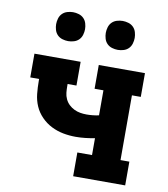

<svg xmlns="http://www.w3.org/2000/svg" viewBox="-83 -807 765 876"><g transform="rotate(10 300.0 -368.5)"><path d="M315 0V-110H383V-188Q361 -184 339 -181.5Q317 -179 295 -179Q265 -179 236.5 -184.5Q208 -190 182 -203Q156 -216 135 -237.5Q114 -259 102.5 -285.5Q91 -312 88 -341.5Q85 -371 85 -400V-410H44V-520H258V-410H217V-400Q217 -385 218.5 -370Q220 -355 226.5 -341Q233 -327 244 -316.5Q255 -306 268.5 -299.5Q282 -293 296.5 -290.5Q311 -288 326 -288Q341 -288 355 -289.5Q369 -291 383 -294V-410H342V-520H556V-410H515V-110H556V0ZM415 -603Q402 -603 388.5 -607Q375 -611 365.5 -620.5Q356 -630 352 -643.5Q348 -657 348 -670Q348 -683 352 -696.5Q356 -710 365.5 -719.5Q375 -729 388.5 -733Q402 -737 415 -737Q428 -737 441.5 -733Q455 -729 464.5 -719.5Q474 -710 478 -696.5Q482 -683 482 -670Q482 -657 478 -643.5Q474 -630 464.5 -620.5Q455 -611 441.5 -607Q428 -603 415 -603ZM185 -603Q172 -603 158.5 -607Q145 -611 135.5 -620.5Q126 -630 122 -643.5Q118 -657 118 -670Q118 -683 122 -696.5Q126 -710 135.5 -719.5Q145 -729 158.5 -733Q172 -737 185 -737Q198 -737 211.5 -733Q225 -729 234.5 -719.5Q244 -710 248 -696.5Q252 -683 252 -670Q252 -657 248 -643.5Q244 -630 234.5 -620.5Q225 -611 211.5 -607Q198 -603 185 -603Z"/></g></svg>

Font: Iosevka Etoile Extrabold
Style: Regular
Weight: 800
Designer: Belleve Invis
Foundry: Belleve Invis
Version: Version 22.1.2; ttfautohint (v1.8.4)